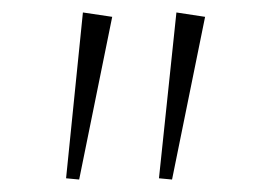

<svg xmlns="http://www.w3.org/2000/svg" viewBox="-20 -761 435 308"><path d="M113 -741 160 -734 107 -473 86 -475ZM263 -741 309 -734 256 -473 235 -475Z"/></svg>

Font: BioRhyme ExtraBold ExtraLight
Style: Regular
Weight: 250
Version: Version 1.600;gftools[0.9.33]